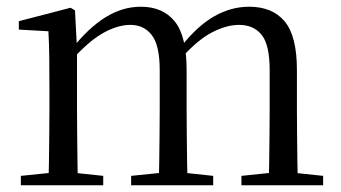

<svg xmlns="http://www.w3.org/2000/svg" viewBox="-20 -551 1014 571"><path d="M42 0V-28L150 -39H183L287 -28V0ZM124 0Q125 -24 125.5 -65Q126 -106 126.5 -150.5Q127 -195 127 -229V-290Q127 -341 126.5 -381Q126 -421 124 -458L36 -463V-488L190 -528L203 -520L209 -406V-403V-229Q209 -195 209.5 -150.5Q210 -106 210.5 -65Q211 -24 212 0ZM370 0V-28L478 -39H511L614 -28V0ZM452 0Q453 -24 453.5 -64.5Q454 -105 454.5 -149.5Q455 -194 455 -229V-342Q455 -416 431.5 -446.5Q408 -477 368 -477Q330 -477 287 -453Q244 -429 192 -371L183 -406H194Q243 -468 293.5 -499.5Q344 -531 399 -531Q464 -531 499.5 -487.5Q535 -444 535 -342V-229Q535 -194 535.5 -149.5Q536 -105 536.5 -64.5Q537 -24 538 0ZM698 0V-28L804 -39H837L941 -28V0ZM778 0Q780 -24 780.5 -64.5Q781 -105 781.5 -149.5Q782 -194 782 -229V-342Q782 -418 758 -447.5Q734 -477 691 -477Q654 -477 611 -455Q568 -433 518 -377L507 -413H519Q567 -474 617 -502.5Q667 -531 721 -531Q790 -531 826.5 -487.5Q863 -444 863 -343V-229Q863 -194 863.5 -149.5Q864 -105 864.5 -64.5Q865 -24 866 0Z"/></svg>

Font: Noto Serif KR
Style: Regular
Weight: 400
Designer: Ryoko NISHIZUKA  (kana & ideographs); Frank Grießhammer (Latin, Greek & Cyrillic); Wenlong ZHANG  (bopomofo); Sandoll Co
Foundry: Adobe
Version: Version 2.003-H1;hotconv 1.1.1;makeotfexe 2.6.0